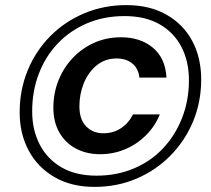

<svg xmlns="http://www.w3.org/2000/svg" viewBox="-20 -727 828 752"><path d="M350 5Q260 5 194 -33Q128 -71 92.5 -137Q57 -203 57 -287Q57 -375 88.5 -451.5Q120 -528 177 -585.5Q234 -643 310.5 -675Q387 -707 475 -707Q566 -707 632 -669.5Q698 -632 733 -566.5Q768 -501 768 -416Q768 -328 736.5 -252Q705 -176 648 -118Q591 -60 515 -27.5Q439 5 350 5ZM372 -123Q319 -123 277.5 -145Q236 -167 212.5 -208Q189 -249 189 -305Q189 -362 209 -412Q229 -462 265 -500Q301 -538 349 -559.5Q397 -581 454 -581Q530 -581 579 -540Q628 -499 632 -423H526Q522 -459 498 -478.5Q474 -498 437 -498Q391 -498 358 -470.5Q325 -443 308 -400.5Q291 -358 291 -311Q291 -259 317.5 -232Q344 -205 385 -205Q424 -205 454 -225Q484 -245 501 -279H606Q587 -232 551 -196.5Q515 -161 469 -142Q423 -123 372 -123ZM358 -39Q438 -39 505 -67.5Q572 -96 619.5 -147Q667 -198 693.5 -266Q720 -334 720 -413Q720 -487 690.5 -543.5Q661 -600 605 -632Q549 -664 468 -664Q387 -664 320.5 -635.5Q254 -607 206 -556.5Q158 -506 132 -438Q106 -370 106 -291Q106 -218 135.5 -161Q165 -104 221 -71.5Q277 -39 358 -39Z"/></svg>

Font: DM Sans 36pt SemiBold
Style: Italic
Weight: 600
Italic angle: -10°
Designer: Colophon Foundry, Jonny Pinhorn
Foundry: Colophon Foundry
Version: Version 4.004;gftools[0.9.30]